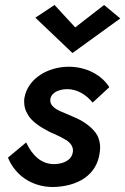

<svg xmlns="http://www.w3.org/2000/svg" viewBox="-20 -738 503 771"><path d="M282 -628 199 -718 122 -667 271 -525 463 -664 398 -718ZM85 -166 12 -105C40 -36 106 13 193 13C290 11 371 -33 381 -130C382 -136 382 -142 382 -148C382 -164 378 -179 371 -194C355 -223 318 -251 279 -267C266 -273 251 -279 235 -286C203 -298 182 -314 182 -333C182 -335 182 -337 182 -339C186 -368 219 -380 251 -380C290 -380 327 -357 352 -326L419 -388C388 -437 327 -470 256 -470C174 -470 92 -424 78 -345C77 -340 77 -335 77 -330C77 -312 81 -296 90 -281C106 -250 143 -227 180 -208C201 -199 225 -188 245 -176C264 -164 273 -149 273 -134C273 -132 273 -129 272 -126C268 -94 232 -79 197 -79C145 -79 109 -115 85 -166Z"/></svg>

Font: Jost Medium
Style: Italic
Weight: 500
Italic angle: -5°
Version: Version 3.710